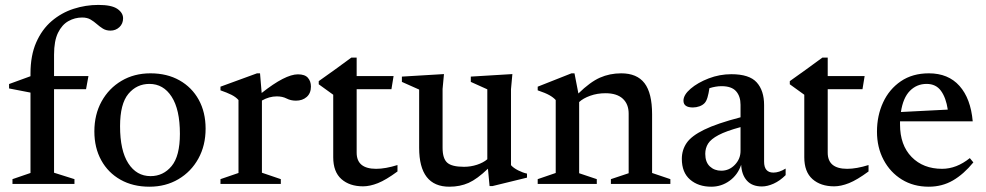

<svg xmlns="http://www.w3.org/2000/svg" viewBox="-20 -730 3914 762"><path d="M194.5 -44.5 275.5 -19V0H29.5V-19L101 -43.5V-362.5L16 -379V-396.5L101 -427.5V-438Q101 -510 123.8 -561.8Q146.5 -613.5 185.2 -646.5Q224 -679.5 272 -695Q320 -710.5 370.5 -710.5Q423 -710.5 445.8 -694.8Q468.5 -679 468.5 -657.5Q468.5 -636 453.8 -622.2Q439 -608.5 418.5 -608.5Q401 -608.5 388.2 -616.5Q375.5 -624.5 364.2 -634.5Q353 -644.5 339.5 -652.5Q326 -660.5 306 -660.5Q277 -660.5 251.5 -646.2Q226 -632 210.2 -599.8Q194.5 -567.5 194.5 -513V-428H331L321.5 -376H194.5Z M573 11Q507.5 11 458.2 -16.8Q409 -44.5 381.8 -94Q354.5 -143.5 354.5 -208.5Q354.5 -275.5 383.2 -327.5Q412 -379.5 462.2 -409.2Q512.5 -439 577 -439Q643 -439 692.2 -411.2Q741.5 -383.5 768.8 -334Q796 -284.5 796 -219.5Q796 -152.5 767.2 -100.5Q738.5 -48.5 688 -18.8Q637.5 11 573 11ZM577.5 -31Q628 -31 661 -70.8Q694 -110.5 694 -199Q694 -295.5 661.2 -346.2Q628.5 -397 573 -397Q522.5 -397 489.5 -357.5Q456.5 -318 456.5 -229Q456.5 -132.5 489.2 -81.8Q522 -31 577.5 -31Z M1162.5 -435Q1190 -435 1202 -421.2Q1214 -407.5 1214 -386.5Q1214 -360 1197.2 -345.2Q1180.5 -330.5 1154.5 -330.5Q1134 -330.5 1117.5 -339Q1101 -347.5 1078.5 -347.5Q1048.5 -347.5 1019.5 -331V-44.5L1094.5 -19V0H855V-19L926.5 -43.5V-333Q916 -345 898.5 -353.8Q881 -362.5 855 -371.5V-386L1000 -439H1012L1018.5 -361Q1112 -435 1162.5 -435Z M1395.5 -124Q1395.5 -60 1473 -60Q1509.5 -60 1557.5 -75V-49.5Q1512 -16 1480 -3.2Q1448 9.5 1421 9.5Q1367.5 9.5 1335 -19.2Q1302.5 -48 1302.5 -106V-354L1245 -395.5V-408Q1275 -429.5 1308.8 -453.5Q1342.5 -477.5 1374.5 -501.5H1395.5V-428H1542L1533.5 -376H1395.5Z M1736.5 -143.5Q1736.5 -101 1754.8 -84.5Q1773 -68 1821.5 -68Q1848 -68 1873.2 -76.2Q1898.5 -84.5 1914 -98V-375.5L1848.5 -405V-426L2013.5 -436L2008 -376V-74.5Q2017.5 -63.5 2036.2 -54Q2055 -44.5 2071.5 -41V-25L1934.5 8.5H1923L1916.5 -60.5Q1874 -19.5 1839.8 -4.2Q1805.5 11 1763.5 11Q1643.5 11 1643.5 -143.5V-374.5L1575 -405V-426L1742 -436L1736.5 -377Z M2404.5 -19 2475 -42.5V-279Q2475 -317 2451.5 -338.5Q2428 -360 2383 -360Q2350.5 -360 2322.5 -350Q2294.5 -340 2278.5 -325V-42.5L2348.5 -19V0H2114V-19L2185.5 -43.5V-333Q2176 -343.5 2160.5 -352.2Q2145 -361 2114 -371.5V-386L2248 -439H2260L2275.5 -359Q2322 -404.5 2361 -421.8Q2400 -439 2445.5 -439Q2508 -439 2538 -399.8Q2568 -360.5 2568 -276.5V-43.5L2640.5 -19V0H2404.5Z M3004 10Q2965 10 2944.2 -13.2Q2923.5 -36.5 2921.5 -76Q2908 -36 2875.5 -12.5Q2843 11 2803 11Q2751.5 11 2718.8 -17.2Q2686 -45.5 2686 -99.5Q2686 -134.5 2705 -162.5Q2724 -190.5 2774.5 -215.2Q2825 -240 2919 -264.5V-314Q2919 -348 2901.2 -368Q2883.5 -388 2843.5 -388Q2821 -388 2795.5 -380Q2792.5 -359 2788 -343.8Q2783.5 -328.5 2776.5 -321Q2768.5 -312.5 2755.8 -308Q2743 -303.5 2730 -303.5Q2692.5 -303.5 2692.5 -330.5Q2692.5 -353.5 2720.8 -377.8Q2749 -402 2792.5 -418.8Q2836 -435.5 2882.5 -435.5Q2954 -435.5 2983.2 -403Q3012.5 -370.5 3012.5 -313V-88.5Q3012.5 -45 3049.5 -45Q3072 -45 3098 -61V-35Q3075.5 -12.5 3050.5 -1.2Q3025.5 10 3004 10ZM2779 -119.5Q2779 -86.5 2797.2 -69.5Q2815.5 -52.5 2842.5 -52.5Q2874 -52.5 2896.5 -76Q2919 -99.5 2919 -131V-225.5Q2862 -210 2831.8 -194Q2801.5 -178 2790.2 -160Q2779 -142 2779 -119.5Z M3265 -124Q3265 -60 3342.5 -60Q3379 -60 3427 -75V-49.5Q3381.5 -16 3349.5 -3.2Q3317.5 9.5 3290.5 9.5Q3237 9.5 3204.5 -19.2Q3172 -48 3172 -106V-354L3114.5 -395.5V-408Q3144.5 -429.5 3178.2 -453.5Q3212 -477.5 3244 -501.5H3265V-428H3411.5L3403 -376H3265Z M3666.5 -439Q3743.5 -439 3788 -389Q3832.5 -339 3840.5 -248.5H3552Q3552 -242.5 3552 -236Q3552 -154 3598 -107Q3644 -60 3719 -60Q3776 -60 3829 -102.5L3843 -85.5Q3804.5 -38.5 3761.8 -13.8Q3719 11 3666 11Q3605.5 11 3559.2 -17.5Q3513 -46 3486.8 -95.5Q3460.5 -145 3460.5 -207.5Q3460.5 -271 3484.8 -323.5Q3509 -376 3555.2 -407.5Q3601.5 -439 3666.5 -439ZM3657.5 -397Q3618.5 -397 3591.2 -369.5Q3564 -342 3555.5 -285.5L3741.5 -295Q3734.5 -342 3714.5 -369.5Q3694.5 -397 3657.5 -397Z"/></svg>

Font: Newsreader Text Medium
Style: Regular
Weight: 500
Designer: Hugues Gentile
Foundry: Production Type
Version: Version 1.002